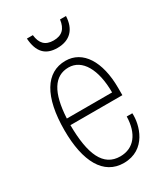

<svg xmlns="http://www.w3.org/2000/svg" viewBox="-181 -800 779 893"><g transform="rotate(-30 208.5 -353.5)"><path d="M215 -608C283 -608 320 -648 323 -717H291C285 -670 262 -647 217 -647C172 -647 150 -671 145 -717H113C118 -643 151 -608 215 -608ZM366 -306C366 -448 309 -538 216 -538C111 -538 51 -440 51 -260C51 -92 107 10 215 10C336 10 368 -109 364 -171H334C332 -80 289 -25 216 -25C125 -25 88 -110 87 -267H366ZM88 -302C95 -438 137 -504 213 -504C286 -504 331 -426 331 -302Z"/></g></svg>

Font: Kathrein 37 Thin Condensed
Style: Regular
Weight: 250
Width: 3
Designer: Lazydogs Typefoundry, based on Open Sans by Ascender Corporation
Foundry: Lazydogs Typefoundry
Version: Version 1.003;PS 001.003;hotconv 1.0.88;makeotf.lib2.5.64775